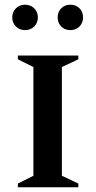

<svg xmlns="http://www.w3.org/2000/svg" viewBox="-20 -796 409 816"><path d="M56 0V-16L122 -49V-511L56 -544V-560H313V-544L243 -511V-49L313 -16V0ZM87 -668Q63 -668 47.5 -683.5Q32 -699 32 -722Q32 -745 47.5 -760.5Q63 -776 87 -776Q110 -776 125.5 -760.5Q141 -745 141 -722Q141 -699 125.5 -683.5Q110 -668 87 -668ZM279 -668Q255 -668 240 -683.5Q225 -699 225 -722Q225 -745 240 -760.5Q255 -776 279 -776Q303 -776 318 -760.5Q333 -745 333 -722Q333 -699 318 -683.5Q303 -668 279 -668Z"/></svg>

Font: Spectral SC SemiBold
Style: Regular
Weight: 600
Designer: Jean-Baptiste Levee
Foundry: Production Type
Version: Version 2.001